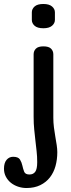

<svg xmlns="http://www.w3.org/2000/svg" viewBox="-99 -636 358 965"><path d="M119 -494Q89 -494 75 -506.5Q61 -519 61 -536V-574Q61 -591 75 -603.5Q89 -616 119 -616Q148 -616 162.5 -603.5Q177 -591 177 -574V-536Q177 -519 162.5 -506.5Q148 -494 119 -494ZM70 -363Q70 -380 81.5 -391.5Q93 -403 119 -403Q146 -403 157.5 -391.5Q169 -380 169 -363V-44Q169 -20 172 4Q175 28 179 50.5Q183 73 186 93Q189 113 189 129Q189 166 180 198.5Q171 231 152 255.5Q133 280 103.5 294.5Q74 309 34 309Q12 309 -8.5 302Q-29 295 -44.5 282.5Q-60 270 -69.5 252Q-79 234 -79 212Q-79 183 -66 167.5Q-53 152 -33 152Q-7 152 1.5 166Q10 180 13.5 196.5Q17 213 22.5 227Q28 241 49 241Q68 241 78 227.5Q88 214 88 179Q88 150 85 124Q82 98 79 71Q76 44 73 15Q70 -14 70 -50Z"/></svg>

Font: Sofadi One
Style: Regular
Weight: 400
Designer: Botjo Nikoltchev
Foundry: Botjo Nikoltchev
Version: Version 1.002